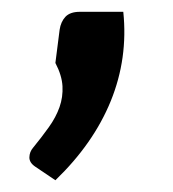

<svg xmlns="http://www.w3.org/2000/svg" viewBox="-20 -198 298 330"><path d="M191.9 -177.7Q200.2 -97.7 170.4 -24.4Q140.6 48.8 75.2 111.8L40.5 88.4Q30.3 81.5 30.5 72.3Q30.8 63 36.6 56.2Q51.8 37.6 64 20.5Q76.2 3.4 82.3 -13.9Q88.4 -31.2 87.4 -49.8Q86.4 -68.4 75.2 -89.8L82.5 -147Q84.5 -160.6 92.5 -169.2Q100.6 -177.7 117.2 -177.7Z"/></svg>

Font: Carlito
Style: Bold Italic
Weight: 700
Italic angle: -7°
Designer: Lukasz Dziedzic
Foundry: tyPoland Lukasz Dziedzic
Version: Version 1.104